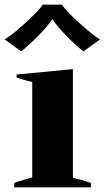

<svg xmlns="http://www.w3.org/2000/svg" viewBox="-30 -802 448 822"><path d="M-10 -633Q24 -654 80 -705Q136 -756 153 -782H235Q252 -756 308 -705Q364 -654 398 -633L327 -582Q293 -609 253 -650Q213 -691 196 -718H192Q176 -692 136 -651Q96 -610 61 -582ZM31 -19Q47 -25 89 -37Q93 -38 108 -42V-451Q79 -457 41 -470V-483L282 -506V-41Q318 -33 359 -19V0H31Z"/></svg>

Font: Trirong ExtraBold
Style: Regular
Weight: 800
Designer: Katatrad Team
Foundry: CadsonDemak
Version: Version 1.001